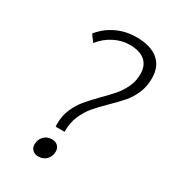

<svg xmlns="http://www.w3.org/2000/svg" viewBox="-177 -802 809 905"><g transform="rotate(30 228.0 -349.5)"><path d="M176 -169Q176 -213 192 -249.5Q208 -286 230.5 -313Q253 -340 292 -380Q328 -416 349 -441Q370 -466 384.5 -498Q399 -530 399 -567Q399 -613 370.5 -637.5Q342 -662 287 -662Q244 -662 203 -641Q162 -620 133 -583L106 -619Q139 -661 188.5 -685Q238 -709 297 -709Q374 -709 415 -675Q456 -641 456 -577Q456 -532 440.5 -496Q425 -460 402 -433Q379 -406 341 -369Q303 -332 280 -304.5Q257 -277 241 -240Q225 -203 225 -157V-153H177Q176 -157 176 -169ZM132 -30Q132 -58 149 -75.5Q166 -93 193 -93Q212 -93 224 -81.5Q236 -70 236 -52Q236 -25 219 -7.5Q202 10 175 10Q156 10 144 -1.5Q132 -13 132 -30Z"/></g></svg>

Font: Sarabun ExtraLight
Style: Italic
Weight: 275
Italic angle: -10°
Designer: Suppakit Chalermlarp | Katatrad Co.,Ltd.
Foundry: Cadson Demak Co.,Ltd.
Version: Version 1.000; ttfautohint (v1.6)